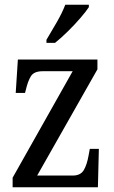

<svg xmlns="http://www.w3.org/2000/svg" viewBox="-20 -786 479 806"><path d="M33 0V-40L285 -487H159Q123 -487 110 -466.5Q97 -446 88 -407L85 -396H46L55 -536H389V-495L136 -49H285Q318 -49 331.5 -71.5Q345 -94 352 -134L357 -161H395L391 0ZM175 -619Q196 -654 218.5 -693Q241 -732 254 -766H353V-756Q342 -739 318 -711Q294 -683 265 -654.5Q236 -626 211 -606H175Z"/></svg>

Font: Noto Serif Tamil Condensed
Style: Regular
Weight: 400
Width: 3
Designer: Indian Type Foundry, Tom Grace, and the Monotype Design Team
Foundry: Monotype Imaging Inc.
Version: Version 2.004; ttfautohint (v1.8.4.7-5d5b)